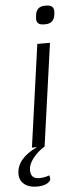

<svg xmlns="http://www.w3.org/2000/svg" viewBox="-94 -784 445 1027"><g transform="rotate(-5 128.5 -270.0)"><path d="M130 -550H198L121 0H53ZM135 -684Q135 -692 136 -696L137 -705Q143 -750 188 -750H196Q236 -750 236 -715L235 -705L234 -696Q227 -651 182 -651H174Q135 -651 135 -684ZM-31 135Q-31 52 80 0H121Q83 23 57.5 56Q32 89 32 118Q32 142 43 154Q54 166 78 166Q107 166 132 156Q136 164 136 176Q134 190 114 200Q94 210 62 210Q19 210 -6 189.5Q-31 169 -31 135Z"/></g></svg>

Font: Krub
Style: Italic
Weight: 400
Italic angle: -8°
Designer: Ekaluck Peanpanawate
Foundry: Cadson Demak Co.,Ltd.
Version: Version 1.000; ttfautohint (v1.6)